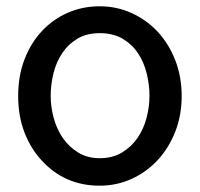

<svg xmlns="http://www.w3.org/2000/svg" viewBox="-20 -544 638 614"><path d="M561 -236.8Q561 -175.3 540.5 -123Q520 -70.8 484.4 -32.2Q448.7 6.3 400.9 28.1Q353 49.8 298.8 49.8Q188 49.8 114.7 -29.3Q79.1 -66.9 58.6 -119.6Q38.1 -172.4 38.1 -236.8Q38.1 -301.8 58.6 -354.7Q79.1 -407.7 114.7 -445.3Q149.9 -482.9 197.3 -503.4Q244.6 -523.9 298.8 -523.9Q353 -523.9 400.9 -502.2Q448.7 -480.5 484.4 -442.4Q520 -403.8 540.5 -351.3Q561 -298.8 561 -236.8ZM458 -237.8Q458 -272.9 449.2 -309.1Q440.4 -345.2 421.4 -373.5Q402.3 -402.3 372.1 -420.2Q341.8 -438 298.8 -438Q257.3 -438 227.5 -420.2Q197.8 -402.3 178.7 -373.5Q159.7 -345.2 150.9 -309.1Q142.1 -272.9 142.1 -237.8Q142.1 -202.6 151.6 -167.2Q161.1 -131.8 180.7 -103Q200.2 -74.7 229.7 -56.4Q259.3 -38.1 298.8 -38.1Q340.3 -38.1 370.4 -56.4Q400.4 -74.7 419.9 -103Q439.5 -131.8 448.7 -167.2Q458 -202.6 458 -237.8Z"/></svg>

Font: Preahvihear
Style: Regular
Weight: 400
Designer: Danh Hong
Version: Version 8.002; ttfautohint (v1.8.3)